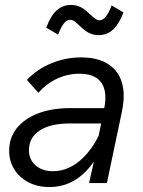

<svg xmlns="http://www.w3.org/2000/svg" viewBox="-20 -740 578 776"><path d="M340 0 362 -99 363 -114 401 -301Q415 -370 389.5 -406Q364 -442 301 -442Q254 -442 211.5 -422.5Q169 -403 135 -365L89 -417Q129 -460 187 -484Q245 -508 308 -508Q391 -508 435.5 -467Q480 -426 480 -351Q480 -338 478 -321.5Q476 -305 473 -290L412 0ZM263 -303H415L399 -241H262Q184 -241 140.5 -212.5Q97 -184 97 -133Q97 -95 124 -71.5Q151 -48 194 -48Q261 -48 317.5 -104Q374 -160 406 -259L424 -242Q393 -117 330 -50.5Q267 16 180 16Q132 16 95.5 -3Q59 -22 38 -55Q17 -88 17 -131Q17 -183 47.5 -221.5Q78 -260 133.5 -281.5Q189 -303 263 -303ZM267 -720Q288 -720 304.5 -712Q321 -704 341 -685Q359 -668 367 -663Q375 -658 382 -658Q396 -658 408.5 -674Q421 -690 431 -718L479 -690Q462 -644 437.5 -621Q413 -598 379 -598Q359 -598 342.5 -605.5Q326 -613 306 -632Q288 -649 280 -654.5Q272 -660 263 -660Q237 -660 215 -600L167 -628Q184 -675 208.5 -697.5Q233 -720 267 -720Z"/></svg>

Font: Wix Madefor Text
Style: Italic
Weight: 400
Italic angle: -12°
Designer: Dalton Maag Ltd
Foundry: Dalton Maag Ltd
Version: Version 3.100